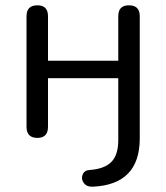

<svg xmlns="http://www.w3.org/2000/svg" viewBox="-20 -513 627 724"><path d="M330 191Q307 192 296 177Q285 162 291.5 145.5Q298 129 318 128Q374 124 400 97.5Q426 71 426 15V-218H161V-35Q161 7 121 7Q80 7 80 -35V-452Q80 -493 121 -493Q161 -493 161 -452V-284H426V-452Q426 -493 466 -493Q507 -493 507 -452V9Q507 183 330 191Z"/></svg>

Font: Nunito
Style: Regular
Weight: 400
Designer: Vernon Adams
Foundry: Vernon Adams
Version: Version 3.602